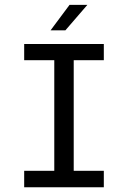

<svg xmlns="http://www.w3.org/2000/svg" viewBox="-20 -790 540 810"><path d="M82 -604.5H418V-536.1H291V-69.3H418V0H82V-69.3H209V-536.1H82ZM273.4 -769.5H348.6L255.9 -662.1H193.4Z"/></svg>

Font: BabelStone Shapes
Style: Regular
Weight: 400
Designer: Andrew West
Foundry: BabelStone
Version: Version 15.0.0 September 13, 2022